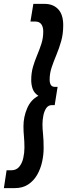

<svg xmlns="http://www.w3.org/2000/svg" viewBox="-75 -760 363 990"><path d="M251 -630Q251 -585 240.5 -548Q230 -511 216 -477.5Q202 -444 191.5 -413Q181 -382 181 -349Q181 -333 187 -322.5Q193 -312 209 -312H222L207 -218H193Q174 -218 163.5 -202.5Q153 -187 148.5 -164Q144 -141 144 -119Q144 -96 147 -67.5Q150 -39 150 4Q150 39 142 75Q134 111 116.5 141.5Q99 172 70.5 191Q42 210 1 210H-55L-41 118H-17Q9 118 24 100Q39 82 45 55Q51 28 51 2Q51 -31 48.5 -56Q46 -81 46 -109Q46 -157 65 -201.5Q84 -246 123 -266Q101 -280 93.5 -301.5Q86 -323 86 -347Q86 -384 95 -415Q104 -446 116.5 -475.5Q129 -505 138.5 -534.5Q148 -564 148 -598Q148 -621 138 -635Q128 -649 106 -649H82L97 -740H155Q199 -740 225 -712.5Q251 -685 251 -630Z"/></svg>

Font: Georama SemiCondensed SemiBold
Style: Italic
Weight: 600
Width: 4
Italic angle: -9°
Designer: Jean-Baptiste Levee
Foundry: Production Type
Version: Version 1.000